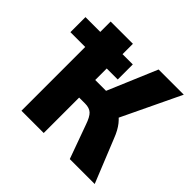

<svg xmlns="http://www.w3.org/2000/svg" viewBox="-170 -889 1073 1073"><g transform="rotate(45 366.0 -352.5)"><path d="M130 0V-504H13V-623H130V-705H306V-623H387V-504H300V-413H408L370 -376L509 -705H708L534 -341L438 -408Q478 -400 508.5 -382Q539 -364 563 -334Q587 -304 605 -257L709 0H512L440 -199Q424 -246 405.5 -263Q387 -280 353 -280H306V0Z"/></g></svg>

Font: Nunito Sans 7pt Condensed Black
Style: Regular
Weight: 900
Width: 3
Designer: Vernon Adams
Foundry: Vernon Adams
Version: Version 3.101;gftools[0.9.27]